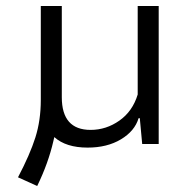

<svg xmlns="http://www.w3.org/2000/svg" viewBox="-20 -480 617 640"><path d="M116 -460H186V-156Q186 -47 282 -47Q334 -47 378 -78Q422 -109 439 -165V-460H509V0H454L446 -86H442Q429 -43 383 -15.5Q337 12 272 12Q200 12 161 -23L158 -10Q141 64 104 140L40 111Q80 35 98 -22Q116 -79 116 -147Z"/></svg>

Font: Quattrocento Sans
Style: Regular
Weight: 400
Designer: Pablo Impallari
Foundry: Pablo Impallari, Igino Marini, Brenda Gallo
Version: Version 2.000